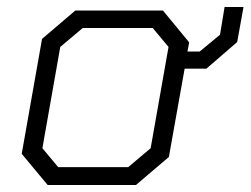

<svg xmlns="http://www.w3.org/2000/svg" viewBox="-20 -528 715 548"><path d="M675 -508 657 -408 569 -332H507L462 -80L368 0H116L42 -89L100 -417L195 -498H445L520 -407L515 -381H550L608 -429L621 -508ZM461 -394 416 -448H216L152 -394L101 -105L146 -51H346L410 -105Z"/></svg>

Font: Chakra Petch Light
Style: Italic
Weight: 300
Italic angle: -10°
Designer: Katatrad Aksorn Co.,Ltd.
Foundry: Cadson Demak Co.,Ltd.
Version: Version 1.000; ttfautohint (v1.6)